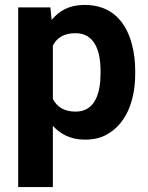

<svg xmlns="http://www.w3.org/2000/svg" viewBox="-20 -558 602 781"><path d="M190 -477 185 -528H54V203H195V-46C225 -14 265 10 325 10C358 10 388 4 413 -10C489 -51 530 -141 530 -259V-270C530 -310 525 -347 516 -380C492 -469 435 -538 324 -538C260 -538 220 -513 190 -477ZM288 -104C240 -104 211 -124 195 -156V-373C212 -404 239 -423 287 -423C366 -423 389 -349 389 -270V-259C389 -180 367 -104 288 -104Z"/></svg>

Font: Asimov
Style: Regular
Weight: 500
Designer: Google
Version: Version 2.000980; 2014